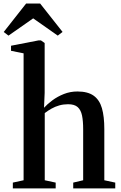

<svg xmlns="http://www.w3.org/2000/svg" viewBox="-54 -1042 668 1062"><path d="M76.5 -45V-747L7 -761V-789L159 -818.5H172.5L193 -804V-528L189.5 -446Q208 -466.5 236 -487.2Q264 -508 299.2 -522Q334.5 -536 374 -536Q431.5 -536 464 -512.8Q496.5 -489.5 509.8 -443.5Q523 -397.5 523 -328V-45L583.5 -32V0H351V-32L406 -45V-327Q406 -372 399.8 -402.8Q393.5 -433.5 375.8 -449.5Q358 -465.5 322.5 -465.5Q297 -465.5 274 -459Q251 -452.5 231 -441.2Q211 -430 193.5 -416.5V-45L254 -32V0H17V-32ZM-7 -845 -33.5 -865 90.5 -1022.5H168L292 -865.5L265.5 -845L129.5 -940.5Z"/></svg>

Font: Merriweather 96pt SemiBold
Style: Regular
Weight: 600
Version: Version 2.100